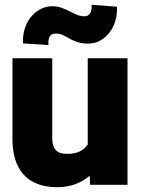

<svg xmlns="http://www.w3.org/2000/svg" viewBox="-20 -771 591 801"><path d="M32 -190C32 -68 90 10 219 10C276 10 321 -9 354 -38L356 0H512V-528H346V-168C330 -145 305 -129 260 -129C216 -129 198 -150 198 -194V-528H32ZM76 -590 182 -583V-596C182 -618 193 -631 211 -631C223 -631 231 -630 240 -626C268 -613 296 -589 345 -589C363 -589 380 -592 395 -600C437 -622 468 -670 468 -732V-743L362 -751V-738C362 -716 350 -703 332 -703C310 -703 292 -713 272 -723C253 -732 230 -745 198 -745C181 -745 165 -741 149 -733C107 -711 76 -663 76 -602Z"/></svg>

Font: Asimov Pro
Style: Ult
Weight: 900
Designer: Google
Version: Version 2.000980; 2014